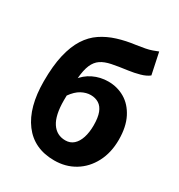

<svg xmlns="http://www.w3.org/2000/svg" viewBox="-196 -962 1030 1106"><g transform="rotate(30 319.0 -409.0)"><path d="M328 14Q194 14 121.5 -82.5Q49 -179 49 -352Q49 -455 66 -527.5Q83 -600 114 -648.5Q145 -697 189 -726.5Q233 -756 287.5 -773Q342 -790 405 -798Q439 -803 462 -807.5Q485 -812 503.5 -818.5Q522 -825 539 -832L569 -690Q548 -673 512 -663Q476 -653 439 -648Q378 -640 336.5 -631.5Q295 -623 269 -605.5Q243 -588 228.5 -554.5Q214 -521 209 -462.5Q204 -404 204 -314Q204 -215 236 -166.5Q268 -118 326 -118Q358 -118 380 -137.5Q402 -157 413.5 -192.5Q425 -228 425 -275Q425 -326 413 -357.5Q401 -389 378 -403.5Q355 -418 324 -418Q294 -418 263 -401.5Q232 -385 203 -344L196 -448Q227 -491 273.5 -513.5Q320 -536 373 -536Q433 -536 482.5 -507Q532 -478 562 -419.5Q592 -361 592 -275Q592 -189 557.5 -123.5Q523 -58 463.5 -22Q404 14 328 14Z"/></g></svg>

Font: Noto Sans KR ExtraBold
Style: Regular
Weight: 800
Designer: Ryoko NISHIZUKA  (kana, bopomofo & ideographs); Paul D. Hunt (Latin, Greek & Cyrillic); Sandoll Communications , Soo-you
Foundry: Adobe
Version: Version 2.004-H2;hotconv 1.0.118;makeotfexe 2.5.65603